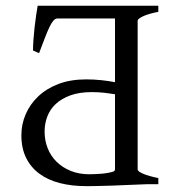

<svg xmlns="http://www.w3.org/2000/svg" viewBox="-20 -635 590 662"><path d="M287.6 -34.2Q296.9 -34.2 308.1 -34.7Q319.3 -35.2 330.8 -36.1Q342.3 -37.1 353 -39.1Q363.8 -41 372.1 -43.9Q376.5 -46.9 376.5 -50.8V-310.1Q358.4 -313 338.9 -315.2Q319.3 -317.4 295.9 -317.4Q253.4 -317.4 222.7 -306.2Q191.9 -294.9 172.1 -276.4Q152.3 -257.8 143.1 -233.2Q133.8 -208.5 133.8 -181.6Q133.8 -150.4 144.5 -123.5Q155.3 -96.7 175.5 -76.9Q195.8 -57.1 224.1 -45.7Q252.4 -34.2 287.6 -34.2ZM489.7 0Q445.3 2 404.8 3.4Q387.7 4.4 369.4 4.9Q351.1 5.4 334.2 5.9Q317.4 6.3 302.5 6.6Q287.6 6.8 276.9 6.8Q227.5 6.8 186.5 -3.7Q145.5 -14.2 116 -35.9Q86.4 -57.6 70.1 -90.6Q53.7 -123.5 53.7 -168.9Q53.7 -206.5 68.6 -241.2Q83.5 -275.9 111.8 -302.7Q140.1 -329.6 181.6 -345.5Q223.1 -361.3 276.9 -361.3Q303.7 -361.3 329.1 -358.6Q354.5 -356 376.5 -351.6V-571.3H177.7Q170.4 -571.3 163.6 -563.2Q156.7 -555.2 149.7 -540Q142.6 -524.9 134 -502.4Q125.5 -480 114.7 -451.7L93.8 -460.9Q93.8 -475.1 95.2 -496.3Q96.7 -517.6 99.1 -539.6Q101.6 -561.5 104.5 -582Q107.4 -602.5 109.9 -615.2H525.9V-594.2Q490.7 -587.4 472.7 -578.6Q454.6 -569.8 454.6 -564V-50.8Q454.6 -43.9 473.6 -35.9Q492.7 -27.8 525.9 -21V0Z"/></svg>

Font: Noto Serif Devanagari
Style: Regular
Weight: 400
Designer: Monotype Design Team
Foundry: Monotype Imaging Inc.
Version: Version 1.01